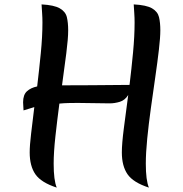

<svg xmlns="http://www.w3.org/2000/svg" viewBox="-20 -822 831 873"><path d="M290 -684Q290 -647 281.5 -580Q273 -513 262 -434Q310 -434 392.5 -434.5Q475 -435 569 -436Q578 -510 585 -584Q592 -658 592 -720Q592 -741 590.5 -762Q589 -783 588 -802Q646 -799 671.5 -784Q697 -769 703 -744Q709 -719 709 -684Q709 -652 702.5 -596Q696 -540 686 -471Q676 -402 666 -330Q656 -258 649.5 -192.5Q643 -127 643 -78Q643 -2 657 31Q586 8 560 -29.5Q534 -67 534 -129Q534 -168 543 -238Q552 -308 563 -390Q548 -366 524.5 -359Q501 -352 479 -352Q444 -352 407 -353Q370 -354 333 -354Q312 -354 291.5 -353.5Q271 -353 250 -351Q240 -275 232 -202.5Q224 -130 224 -78Q224 -2 238 31Q167 8 141 -29.5Q115 -67 115 -129Q115 -161 121.5 -215Q128 -269 136 -335Q111 -328 87 -320Q87 -327 86 -338Q85 -349 85 -357Q85 -391 102.5 -407Q120 -423 149 -429Q158 -504 165.5 -580Q173 -656 173 -720Q173 -741 171.5 -762Q170 -783 169 -802Q226 -799 252 -784Q278 -769 284 -744Q290 -719 290 -684Z"/></svg>

Font: Merienda Medium
Style: Regular
Weight: 500
Designer: Eduardo Rodriguez Tunni
Foundry: Eduardo Rodriguez Tunni
Version: Version 2.001; ttfautohint (v1.8.4.7-5d5b)